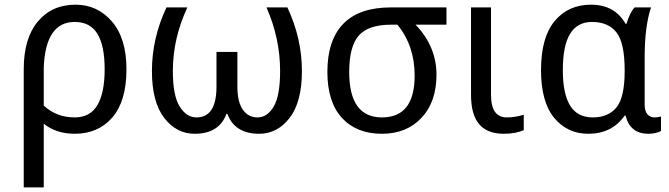

<svg xmlns="http://www.w3.org/2000/svg" viewBox="-20 -567 2876 825"><path d="M168 -35.2V97.7V238.3H82V-269.5Q82 -402.3 142.6 -474.6Q203.1 -546.9 304.7 -546.9Q398.4 -546.9 460.9 -474.6Q523.4 -402.3 523.4 -269.5Q523.4 -132.8 462.9 -62.5Q402.3 7.8 300.8 7.8Q222.7 7.8 168 -35.2ZM168 -113.3Q222.7 -62.5 300.8 -62.5Q367.2 -62.5 398.4 -115.2Q429.7 -168 429.7 -269.5Q429.7 -371.1 398.4 -421.9Q367.2 -472.7 300.8 -472.7Q238.3 -472.7 205.1 -423.8Q171.9 -375 168 -277.3Z M695.3 -535.2H785.2Q722.7 -402.3 722.7 -261.7Q722.7 -156.2 752 -109.4Q781.2 -62.5 824.2 -62.5Q867.2 -62.5 888.7 -95.7Q910.2 -128.9 910.2 -195.3V-343.8H1000V-195.3Q1000 -128.9 1023.4 -95.7Q1046.9 -62.5 1085.9 -62.5Q1128.9 -62.5 1156.2 -109.4Q1183.6 -156.2 1183.6 -261.7Q1183.6 -402.3 1125 -535.2H1214.8Q1277.3 -402.3 1277.3 -261.7Q1277.3 -128.9 1224.6 -60.5Q1171.9 7.8 1093.8 7.8Q988.3 7.8 957 -78.1H953.1Q921.9 7.8 816.4 7.8Q738.3 7.8 685.5 -60.5Q632.8 -128.9 632.8 -261.7Q632.8 -402.3 695.3 -535.2Z M1898.4 -535.2V-460.9H1765.6Q1855.5 -367.2 1855.5 -246.1Q1855.5 -128.9 1791 -60.5Q1726.6 7.8 1621.1 7.8Q1511.7 7.8 1449.2 -60.5Q1386.7 -128.9 1386.7 -257.8Q1386.7 -394.5 1455.1 -464.8Q1523.4 -535.2 1660.2 -535.2ZM1687.5 -460.9H1660.2Q1562.5 -460.9 1521.5 -414.1Q1480.5 -367.2 1480.5 -257.8Q1480.5 -160.2 1515.6 -111.3Q1550.8 -62.5 1621.1 -62.5Q1691.4 -62.5 1726.6 -107.4Q1761.7 -152.3 1761.7 -242.2Q1761.7 -371.1 1687.5 -460.9Z M2089.8 -535.2V-160.2Q2089.8 -109.4 2107.4 -85.9Q2125 -62.5 2156.2 -62.5Q2195.3 -62.5 2230.5 -74.2V-7.8Q2195.3 7.8 2144.5 7.8Q2074.2 7.8 2039.1 -33.2Q2003.9 -74.2 2003.9 -160.2V-535.2Z M2668 -464.8H2671.9Q2687.5 -515.6 2707 -535.2H2777.3Q2750 -453.1 2750 -320.3V-117.2Q2750 -89.8 2761.7 -76.2Q2773.4 -62.5 2793 -62.5Q2804.7 -62.5 2820.3 -66.4V-3.9Q2796.9 7.8 2765.6 7.8Q2687.5 7.8 2668 -70.3H2664.1Q2609.4 7.8 2507.8 7.8Q2418 7.8 2361.3 -60.5Q2304.7 -128.9 2304.7 -265.6Q2304.7 -406.2 2363.3 -476.6Q2421.9 -546.9 2519.5 -546.9Q2621.1 -546.9 2668 -464.8ZM2664.1 -261.7V-265.6Q2664.1 -382.8 2628.9 -427.7Q2593.8 -472.7 2523.4 -472.7Q2460.9 -472.7 2429.7 -421.9Q2398.4 -371.1 2398.4 -265.6Q2398.4 -164.1 2429.7 -113.3Q2460.9 -62.5 2527.3 -62.5Q2593.8 -62.5 2628.9 -105.5Q2664.1 -148.4 2664.1 -261.7Z"/></svg>

Font: Droid Sans Fallback
Style: Regular
Weight: 400
Designer: Steve Matteson
Foundry: Ascender Corporation
Version: 3.00 (Khmer version)